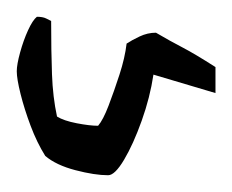

<svg xmlns="http://www.w3.org/2000/svg" viewBox="-44 -33 277 229"><g transform="rotate(90 94.5 81.5)"><path d="M65 200Q57 200 42.5 196Q28 192 16 186.5Q4 181 0 176Q0 169 2 165Q4 161 5 159Q41 159 68.5 158Q96 157 119 152Q124 144 127 128.5Q130 113 130 103Q123 97 106 90.5Q89 84 69 77.5Q49 71 32 69Q28 63 23.5 53.5Q19 44 19 34Q29 17 36.5 2.5Q44 -12 60 -37H91L69 37Q96 41 124 51Q152 61 170.5 72Q189 83 189 91Q189 107 183 130Q177 153 166 166Q150 176 130 183.5Q110 191 92 195.5Q74 200 65 200Z"/></g></svg>

Font: Texturina 12pt Light
Style: Regular
Weight: 300
Designer: Guillermo Torres Carreño
Foundry: Omnibus-Type
Version: Version 1.002